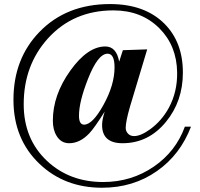

<svg xmlns="http://www.w3.org/2000/svg" viewBox="-20 -696 970 933"><path d="M908.2 -80.6Q855.5 56.6 742.7 135.3Q627.4 216.3 476.1 216.3Q293.5 216.3 171.9 100.1Q45.4 -20 45.4 -211.4Q45.4 -410.2 171.4 -540.5Q302.7 -676.3 514.6 -676.3Q683.1 -676.3 778.8 -581.1Q868.7 -491.2 868.7 -343.3Q868.7 -204.1 786.6 -104Q701.7 0 575.2 0Q476.1 0 476.1 -88.4Q476.1 -114.3 488.8 -153.8Q439.5 -75.2 414.6 -48.8Q368.7 0 316.4 0Q276.9 0 255.4 -35.2Q236.8 -64.9 236.8 -109.9Q236.8 -234.4 321.8 -353Q405.8 -470.2 491.7 -470.2Q545.9 -470.2 559.1 -396.5L577.1 -452.1L695.3 -456.1Q653.3 -316.9 611.8 -178.2Q590.8 -105.5 590.8 -74.2Q590.8 -59.1 601.8 -46.9Q612.8 -34.7 631.8 -34.7Q664.1 -34.7 710.9 -68.8Q766.1 -109.4 800.3 -171.9Q842.3 -249.5 840.8 -344.2Q838.9 -473.6 754.9 -558.1Q668 -645.5 531.2 -645.5Q336.4 -645.5 212.9 -509.3Q95.2 -378.9 95.2 -189.5Q95.2 -20 209 86.4Q318.4 188.5 481 188.5Q619.1 188.5 728 113.3Q834.5 40 878.4 -80.6ZM536.6 -368.7Q536.6 -435.1 502.9 -435.1Q455.6 -435.1 407.2 -311.5Q363.8 -201.2 363.8 -133.8Q363.8 -90.3 388.7 -90.3Q429.7 -90.3 482.4 -185.5Q536.6 -283.2 536.6 -368.7Z"/></svg>

Font: Dai Banna SIL Book
Style: Bold
Weight: 700
Designer: Victor Gaultney
Foundry: SIL International
Version: Version 2.000